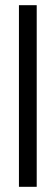

<svg xmlns="http://www.w3.org/2000/svg" viewBox="-20 -720 214 740"><path d="M53 -700H121.5V0H53Z"/></svg>

Font: Overused Grotesk Book
Style: Regular
Weight: 375
Version: Version 0.004